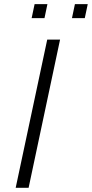

<svg xmlns="http://www.w3.org/2000/svg" viewBox="-20 -901 441 921"><path d="M117.2 0H55.2L206.5 -710.9H268.1ZM386.7 -814H325.2L339.4 -881.3H400.9ZM193.4 -814H131.8L146 -881.3H207.5Z"/></svg>

Font: Ufes Sans Light
Style: Italic
Weight: 200
Designer: Ricardo Esteves & Thais Bronze
Foundry: ProDesignUfes - Ricardo Esteves, Thais Bronze
Version: Version 2.0